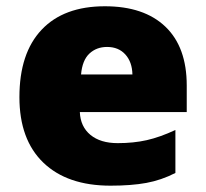

<svg xmlns="http://www.w3.org/2000/svg" viewBox="-20 -583 658 613"><path d="M333 9.8Q194.8 9.8 118.4 -63.7Q42 -137.2 42 -272.9Q42 -413.1 112.8 -488Q183.6 -563 314.9 -563Q439.9 -563 508.1 -497.8Q576.2 -432.6 576.2 -310.1V-225.1H234.9Q236.8 -178.7 268.8 -152.3Q300.8 -126 356 -126Q406.2 -126 448.5 -135.5Q490.7 -145 540 -168V-30.8Q495.1 -7.8 447.3 1Q399.4 9.8 333 9.8ZM321.8 -433.1Q288.1 -433.1 265.4 -411.9Q242.7 -390.6 238.8 -345.2H402.8Q401.9 -385.3 380.1 -409.2Q358.4 -433.1 321.8 -433.1Z"/></svg>

Font: OpenSans-ExtraBold
Style: Regular
Weight: 800
Foundry: Ascender Corporation
Version: Version 1.10